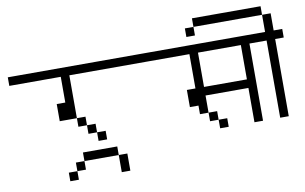

<svg xmlns="http://www.w3.org/2000/svg" viewBox="-95 -1064 2190 1378"><g transform="rotate(-10 1000.0 -375.0)"><path d="M1000 -625H437.5V-312.5H312.5V-437.5H375V-625H0V-687.5H1000ZM437.5 -312.5H500V-250H437.5ZM500 -250H562.5V-187.5H500ZM562.5 -187.5H625V-125H562.5Z M687.5 0H437.5V-62.5H687.5ZM312.5 62.5H375V125H312.5ZM375 0H437.5V62.5H375ZM687.5 0H750V125H687.5Z M2000 -625H1750V-62.5H1687.5V-312.5H1375V-187.5H1312.5V-250H1250V-375H1312.5V-625H1000V-687.5H2000ZM1375 -187.5H1437.5V-125H1375ZM1687.5 -375V-625H1375V-375ZM1437.5 -125H1500V-62.5H1437.5Z M1875 -812.5H1375V-875H1875ZM1312.5 -812.5H1375V-750H1312.5ZM1750 -687.5H1875V-812.5H1937.5V-687.5H2000V-625H1937.5V-62.5H1875V-625H1750Z"/></g></svg>

Font: 寒蝉点阵体 16px
Style: Regular
Weight: 400
Designer: Designed by Warren2060
Foundry: ChillType
Version: Version 1.000